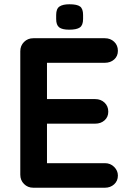

<svg xmlns="http://www.w3.org/2000/svg" viewBox="-20 -879 612 899"><path d="M136 -700H471Q497 -700 514.5 -683.5Q532 -667 532 -641Q532 -616 514.5 -600.5Q497 -585 471 -585H191L200 -602V-407L192 -415H426Q452 -415 469.5 -398.5Q487 -382 487 -356Q487 -331 469.5 -315.5Q452 -300 426 -300H195L200 -308V-106L192 -115H471Q497 -115 514.5 -97.5Q532 -80 532 -57Q532 -32 514.5 -16Q497 0 471 0H136Q110 0 92.5 -17.5Q75 -35 75 -61V-639Q75 -665 92.5 -682.5Q110 -700 136 -700ZM304 -740Q271 -740 257 -751Q243 -762 243 -790V-809Q243 -838 258.5 -848.5Q274 -859 305 -859Q341 -859 355 -848.5Q369 -838 369 -809V-790Q369 -761 354 -750.5Q339 -740 304 -740Z"/></svg>

Font: Quicksand Variable Light
Style: Regular
Weight: 300
Designer: Andrew Paglinawan
Foundry: Andrew Paglinawan
Version: Version 3.004